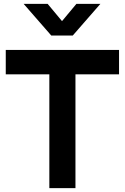

<svg xmlns="http://www.w3.org/2000/svg" viewBox="-20 -980 650 1000"><path d="M247 -795 103 -960H228L303 -870L378 -960H503L359 -795ZM373 0H237V-593H10V-720H600V-593H373Z"/></svg>

Font: Hauora ExtraBold
Style: Regular
Weight: 800
Designer: Wayne Shih
Foundry: WCYS
Version: Version 1.001